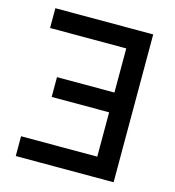

<svg xmlns="http://www.w3.org/2000/svg" viewBox="-104 -782 794 870"><g transform="rotate(15 293.0 -346.5)"><path d="M507.8 0H406.2V-693.4H507.8ZM507.8 0H48.8V-92.8H507.8ZM507.8 -300.8H136.7V-393.6H507.8ZM507.8 -600.6H48.8V-693.4H507.8Z"/></g></svg>

Font: Cascadia Code
Style: Regular
Weight: 400
Monospace: yes
Designer: Aaron Bell
Foundry: Saja Typeworks
Version: Version 2106.017